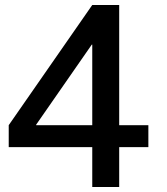

<svg xmlns="http://www.w3.org/2000/svg" viewBox="-20 -750 670 770"><path d="M350 -248V-571H348L125 -250V-248ZM458 -248H575V-160H458V0H350V-160H15V-248L350 -730H458Z"/></svg>

Font: Mplus 1p Medium
Style: Regular
Weight: 500
Version: Version 1.061